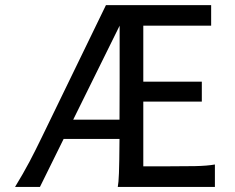

<svg xmlns="http://www.w3.org/2000/svg" viewBox="-20 -733 921 753"><path d="M542 -334.5V-80.6H622.1Q694.8 -80.6 744.1 -81.5Q793.5 -82.5 822.8 -87.9V0H441.9Q443.4 -8.3 444.6 -20.8Q445.8 -33.2 446.5 -54.2Q447.3 -75.2 447.8 -107.4Q448.2 -139.6 448.7 -188H229.5L136.7 0H39.1Q55.7 -26.9 69.3 -51Q83 -75.2 95.5 -98.4Q107.9 -121.6 119.6 -145.3Q131.3 -168.9 144 -194.8L395.5 -712.9H808.1V-632.3H542V-412.6H771.5V-334.5ZM267.1 -263.7H448.7Q449.2 -329.6 449.2 -419.4V-632.3Z"/></svg>

Font: Andika CyrE
Style: Regular
Weight: 400
Designer: Victor Gaultney, Annie Olsen, Julie Remington, Don Collingsworth, Eric Hays, Becca Hirsbrunner
Foundry: SIL International
Version: Version 5.000